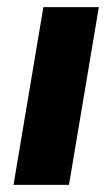

<svg xmlns="http://www.w3.org/2000/svg" viewBox="-20 -520 316 540"><path d="M18 0 102 -500H258L174 0Z"/></svg>

Font: Figtree Light ExtraBold
Style: Italic
Weight: 800
Italic angle: -9.5°
Version: Version 2.001;gftools[0.9.30]